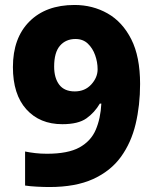

<svg xmlns="http://www.w3.org/2000/svg" viewBox="-20 -743 619 773"><path d="M544 -405Q544 -319 526 -243.5Q508 -168 466.5 -111Q425 -54 354.5 -22Q284 10 179 10Q157 10 128.5 8.5Q100 7 81 4V-133Q101 -129 122.5 -126.5Q144 -124 169 -124Q254 -124 300 -149.5Q346 -175 365.5 -220.5Q385 -266 388 -326H382Q361 -290 328 -266.5Q295 -243 231 -243Q140 -243 86 -303Q32 -363 32 -473Q32 -590 98.5 -656.5Q165 -723 280 -723Q353 -723 413 -689Q473 -655 508.5 -585Q544 -515 544 -405ZM284 -586Q245 -586 221.5 -559Q198 -532 198 -475Q198 -429 218.5 -402Q239 -375 281 -375Q322 -375 347.5 -403Q373 -431 373 -464Q373 -493 363 -521Q353 -549 333.5 -567.5Q314 -586 284 -586Z"/></svg>

Font: Noto Sans Thaana ExtraBold
Style: Regular
Weight: 800
Designer: David Williams
Foundry: Google Inc.
Version: Version 3.001; ttfautohint (v1.8.4.7-5d5b)